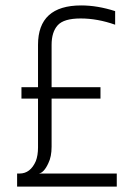

<svg xmlns="http://www.w3.org/2000/svg" viewBox="-20 -687 483 707"><path d="M410 -48V0H43V-48H52Q92 -48 112 -94Q120 -115 120 -144V-324H59V-366H120V-522Q120 -667 279 -667Q339 -667 404 -646V-596Q339 -619 277 -619Q215 -619 192.5 -594Q170 -569 170 -522V-366H350V-324H170V-147Q170 -110 158 -86Q142 -51 123 -48Z"/></svg>

Font: Khand Light
Style: Regular
Weight: 300
Designer: Devanagari: Sanchit Sawaria, Jyotish Sonowal; Latin: Satya Rajpurohit
Foundry: Indian Type Foundry
Version: Version 1.101;PS 1.0;hotconv 1.0.78;makeotf.lib2.5.61930; tt